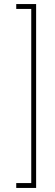

<svg xmlns="http://www.w3.org/2000/svg" viewBox="-20 -823 273 946"><path d="M158 -803V103H134V-803ZM144 -803V-779H60V-803ZM144 79V103H60V79Z"/></svg>

Font: Phudu Light
Style: Regular
Weight: 300
Version: Version 1.005;gftools[0.9.23]